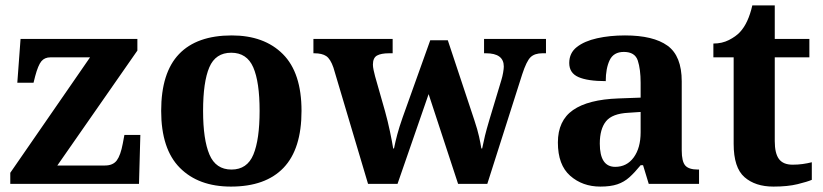

<svg xmlns="http://www.w3.org/2000/svg" viewBox="-20 -680 3042 710"><path d="M18 0V-41L313 -468H167Q145 -468 133 -453.5Q121 -439 110 -398L104 -374H44L56 -536H488V-493L192 -68H368Q398 -68 412 -87Q426 -106 434 -149L440 -181H499L494 0Z M834 10Q714 10 645 -59.5Q576 -129 576 -270Q576 -411 642 -480Q708 -549 837 -549Q957 -549 1026 -480Q1095 -411 1095 -270Q1095 -129 1028.5 -59.5Q962 10 834 10ZM836 -53Q894 -53 917 -108.5Q940 -164 940 -270Q940 -377 916.5 -431Q893 -485 835 -485Q777 -485 754 -431Q731 -377 731 -270Q731 -164 754.5 -108.5Q778 -53 836 -53Z M1213 -430Q1202 -462 1186.5 -472.5Q1171 -483 1142 -483H1139V-536H1432V-483H1419Q1389 -483 1374 -474.5Q1359 -466 1359 -441Q1359 -433 1361.5 -421Q1364 -409 1367 -398L1404 -268Q1414 -232 1422 -194Q1430 -156 1434 -131H1437Q1442 -156 1449 -182.5Q1456 -209 1469 -246L1571 -531H1636L1734 -236Q1746 -200 1751.5 -175Q1757 -150 1760 -131H1763Q1768 -156 1773.5 -178.5Q1779 -201 1790 -238L1834 -384Q1838 -397 1840.5 -411.5Q1843 -426 1843 -434Q1843 -483 1777 -483H1770V-536H1999V-483H1986Q1957 -483 1942 -468.5Q1927 -454 1911 -405L1782 0H1674L1565 -332L1450 0H1341Z M2200 10Q2134 10 2088.5 -30Q2043 -70 2043 -153Q2043 -234 2099 -273Q2155 -312 2267 -316L2349 -319V-374Q2349 -424 2338.5 -456Q2328 -488 2287 -488Q2249 -488 2234.5 -457.5Q2220 -427 2220 -380Q2153 -380 2119 -395Q2085 -410 2085 -447Q2085 -484 2113 -506Q2141 -528 2188 -538.5Q2235 -549 2291 -549Q2396 -549 2448.5 -511Q2501 -473 2501 -379V-124Q2501 -83 2514 -68Q2527 -53 2561 -53H2565V0H2379L2358 -69H2349Q2327 -42 2307.5 -24.5Q2288 -7 2263 1.5Q2238 10 2200 10ZM2255 -63Q2298 -63 2323.5 -98Q2349 -133 2349 -191V-266L2304 -263Q2244 -260 2221 -231.5Q2198 -203 2198 -149Q2198 -63 2255 -63Z M2840 10Q2773 10 2733 -25Q2693 -60 2693 -148V-468H2618V-519Q2650 -519 2675.5 -532Q2701 -545 2716 -561Q2747 -594 2762 -660H2845V-536H2973V-468H2845V-158Q2845 -113 2860.5 -92Q2876 -71 2911 -71Q2931 -71 2948.5 -73.5Q2966 -76 2982 -80V-15Q2966 -8 2929.5 1Q2893 10 2840 10Z"/></svg>

Font: NotoSerif-Bold
Style: Regular
Weight: 700
Designer: Monotype Design Team
Foundry: Monotype Imaging Inc.
Version: Version 2.007; ttfautohint (v1.8) -l 8 -r 50 -G 200 -x 14 -D